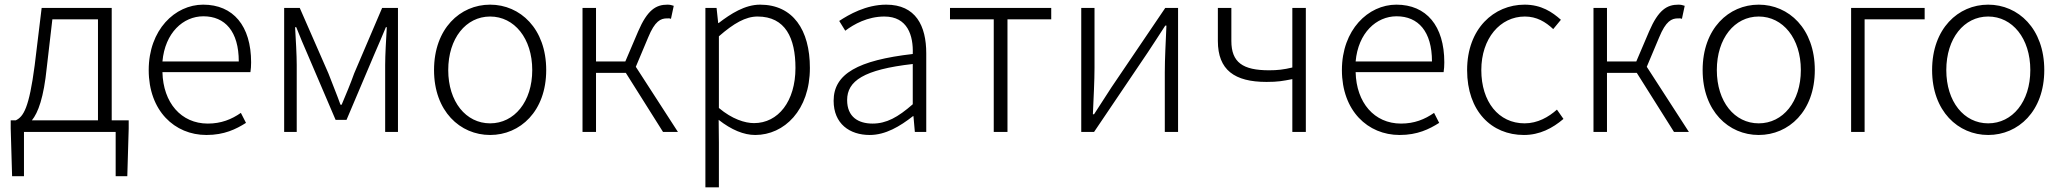

<svg xmlns="http://www.w3.org/2000/svg" viewBox="-20 -567 8860 825"><path d="M460 -50V-533H159L129 -286C105 -103 81 -66 48 -50H26V-15L32 190H83V0H477V190H527L533 -15V-50ZM205 -484H401V-50H117C144 -83 168 -148 181 -277Z M867 13C944 13 994 -12 1037 -39L1015 -82C975 -54 930 -36 873 -36C758 -36 681 -126 678 -257H1056C1058 -270 1059 -284 1059 -299C1059 -456 982 -547 853 -547C732 -547 619 -439 619 -266C619 -91 730 13 867 13ZM678 -303C689 -426 767 -497 854 -497C947 -497 1006 -432 1006 -303Z M1201 0H1255V-288C1255 -331 1251 -397 1248 -450H1253C1268 -411 1285 -372 1301 -335L1422 -52H1469L1589 -335C1605 -372 1622 -411 1638 -450H1642C1639 -397 1635 -331 1635 -288V0H1690V-533H1622L1502 -252C1486 -207 1467 -162 1448 -117H1443C1427 -162 1408 -207 1391 -252L1268 -533H1201Z M2086 13C2215 13 2327 -89 2327 -266C2327 -444 2215 -547 2086 -547C1957 -547 1845 -444 1845 -266C1845 -89 1957 13 2086 13ZM2086 -37C1982 -37 1906 -130 1906 -266C1906 -402 1982 -496 2086 -496C2190 -496 2267 -402 2267 -266C2267 -130 2190 -37 2086 -37Z M2712 -280 2765 -406C2794 -477 2819 -488 2846 -488C2854 -488 2856 -489 2863 -486L2875 -542C2867 -545 2858 -547 2848 -547C2799 -547 2762 -525 2722 -432L2667 -303H2541V-533H2483V0H2541V-254H2669L2829 0H2893Z M3011 238H3069V46L3068 -52C3123 -9 3176 13 3225 13C3350 13 3460 -94 3460 -275C3460 -439 3387 -547 3246 -547C3181 -547 3120 -508 3068 -468H3066L3059 -533H3011ZM3220 -38C3181 -38 3126 -55 3069 -103V-411C3133 -467 3184 -496 3235 -496C3355 -496 3398 -403 3398 -275C3398 -132 3324 -38 3220 -38Z M3717 13C3785 13 3847 -24 3903 -68H3905L3911 0H3960V-338C3960 -456 3915 -547 3788 -547C3701 -547 3627 -504 3586 -477L3612 -435C3649 -463 3708 -496 3780 -496C3880 -496 3905 -414 3902 -335C3667 -308 3562 -250 3562 -134C3562 -35 3631 13 3717 13ZM3729 -36C3669 -36 3620 -64 3620 -137C3620 -219 3691 -268 3902 -292V-119C3838 -63 3789 -36 3729 -36Z M4250 0H4309V-484H4497V-533H4062V-484H4250Z M4626 0H4681L4912 -342C4933 -374 4966 -424 4987 -457H4992C4989 -385 4985 -316 4985 -256V0H5042V-533H4987L4756 -192L4681 -76H4676C4679 -148 4683 -219 4683 -276V-533H4626Z M5533 0H5591V-533H5533V-277C5496 -268 5469 -265 5433 -265C5320 -265 5271 -299 5271 -391V-533H5213V-391C5213 -266 5285 -215 5422 -215C5472 -215 5491 -219 5533 -227Z M5994 13C6071 13 6121 -12 6164 -39L6142 -82C6102 -54 6057 -36 6000 -36C5885 -36 5808 -126 5805 -257H6183C6185 -270 6186 -284 6186 -299C6186 -456 6109 -547 5980 -547C5859 -547 5746 -439 5746 -266C5746 -91 5857 13 5994 13ZM5805 -303C5816 -426 5894 -497 5981 -497C6074 -497 6133 -432 6133 -303Z M6528 13C6596 13 6651 -16 6698 -56L6670 -96C6634 -64 6587 -37 6531 -37C6419 -37 6345 -130 6345 -266C6345 -402 6426 -496 6532 -496C6583 -496 6621 -473 6654 -442L6687 -482C6650 -515 6603 -547 6531 -547C6399 -547 6284 -444 6284 -266C6284 -89 6389 13 6528 13Z M7056 -280 7109 -406C7138 -477 7163 -488 7190 -488C7198 -488 7200 -489 7207 -486L7219 -542C7211 -545 7202 -547 7192 -547C7143 -547 7106 -525 7066 -432L7011 -303H6885V-533H6827V0H6885V-254H7013L7173 0H7237Z M7537 13C7666 13 7778 -89 7778 -266C7778 -444 7666 -547 7537 -547C7408 -547 7296 -444 7296 -266C7296 -89 7408 13 7537 13ZM7537 -37C7433 -37 7357 -130 7357 -266C7357 -402 7433 -496 7537 -496C7641 -496 7718 -402 7718 -266C7718 -130 7641 -37 7537 -37Z M7934 0H7992V-484H8250V-533H7934Z M8523 13C8652 13 8764 -89 8764 -266C8764 -444 8652 -547 8523 -547C8394 -547 8282 -444 8282 -266C8282 -89 8394 13 8523 13ZM8523 -37C8419 -37 8343 -130 8343 -266C8343 -402 8419 -496 8523 -496C8627 -496 8704 -402 8704 -266C8704 -130 8627 -37 8523 -37Z"/></svg>

Font: Spoqa Han Sans Neo Light
Style: Regular
Weight: 300
Designer: [Spoqa Han Sans Neo] Dong-huui Kim ___ Younghwa Kang ___ Yujin Lee ___ [Noto Sans] Ryoko NISHIZUKA ____ (kana & ideograp
Foundry: Spoqa (http://www.spoqa-han-sans.com)
Version: Version 1.100;hotconv 1.0.109;makeotfexe 2.5.65596